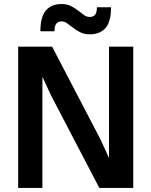

<svg xmlns="http://www.w3.org/2000/svg" viewBox="-20 -931 750 951"><path d="M232 -460 190 -551V0H70V-700H238L478 -240L520 -148V-700H640V0H472ZM425 -761Q397 -761 377.5 -771Q358 -781 342.5 -793Q327 -805 313.5 -815Q300 -825 285 -825Q268 -825 259 -814Q250 -803 250 -776H180Q180 -848 207.5 -879.5Q235 -911 285 -911Q312 -911 331.5 -901Q351 -891 366.5 -879Q382 -867 395.5 -857Q409 -847 425 -847Q442 -847 451 -858Q460 -869 460 -895H530Q530 -823 502.5 -792Q475 -761 425 -761Z"/></svg>

Font: Retni Sans
Style: Bold
Weight: 700
Designer: Vitaly Kuzmin
Foundry: ParaType Ltd.
Version: Version 1.00;March 2, 2019;FontCreator 11.5.0.2425 64-bit; t